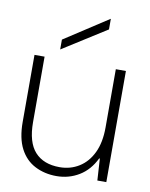

<svg xmlns="http://www.w3.org/2000/svg" viewBox="-82 -771 661 844"><g transform="rotate(10 248.5 -349.0)"><path d="M228 12Q175 12 132 -10Q89 -32 65 -78Q41 -124 41 -197V-496H86V-204Q86 -114 124.5 -71.5Q163 -29 235 -29Q283 -29 321.5 -53Q360 -77 382 -123Q404 -169 404 -236V-496H449V0H409L403 -97H400Q374 -43 328.5 -15.5Q283 12 228 12ZM148 -539V-583L343 -710H344V-663Z"/></g></svg>

Font: DM Sans 36pt ExtraLight
Style: Regular
Weight: 250
Designer: Colophon Foundry, Jonny Pinhorn
Foundry: Colophon Foundry
Version: Version 4.004;gftools[0.9.30]